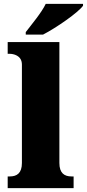

<svg xmlns="http://www.w3.org/2000/svg" viewBox="-20 -979 452 999"><path d="M114 -812V-799H204C274 -835 387 -914 412 -949V-959H218C197 -914 143 -850 114 -812ZM20 0H363V-61H352C315 -61 289 -78 289 -131V-760H20V-699H31C47 -699 94 -692 94 -643V-131C94 -78 68 -61 31 -61H20Z"/></svg>

Font: Noto Serif Georgian Black
Style: Regular
Weight: 900
Designer: Monotype Design Team, Akaki Razmadze
Foundry: Google LLC
Version: Version 2.003